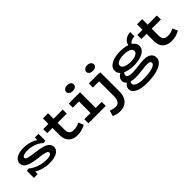

<svg xmlns="http://www.w3.org/2000/svg" viewBox="158 -1857 3243 3243"><g transform="rotate(-45 1779.5 -235.5)"><path d="M427 14Q377 14 330 6Q283 -2 239.5 -18Q196 -34 160 -55Q124 -76 97 -104L150 -117V1H60V-167L110 -174Q144 -143 194 -118Q244 -93 302.5 -78.5Q361 -64 419 -64Q466 -64 494.5 -70Q523 -76 535.5 -88Q548 -100 548 -116Q548 -129 537.5 -139.5Q527 -150 502 -158Q477 -166 435 -173.5Q393 -181 330 -187Q238 -198 179 -217Q120 -236 90.5 -266.5Q61 -297 61 -342Q61 -382 87.5 -414Q114 -446 166 -465Q218 -484 297 -484Q356 -484 410.5 -471.5Q465 -459 513 -434Q561 -409 600 -370L552 -352V-471H641V-307L591 -300Q557 -334 511 -357.5Q465 -381 414 -393Q363 -405 315 -405Q270 -405 241 -398.5Q212 -392 198 -380Q184 -368 184 -353Q184 -340 194.5 -330.5Q205 -321 229.5 -314Q254 -307 295 -300Q336 -293 397 -286Q489 -275 550 -255.5Q611 -236 641 -204.5Q671 -173 671 -126Q671 -84 642 -52.5Q613 -21 558.5 -3.5Q504 14 427 14Z M1093 14Q1026 14 977.5 -11.5Q929 -37 903.5 -85.5Q878 -134 878 -203V-602H1001V-204Q1001 -167 1013.5 -142.5Q1026 -118 1049.5 -105.5Q1073 -93 1106 -93Q1150 -93 1186 -104Q1222 -115 1251 -130L1290 -39Q1255 -18 1205.5 -2Q1156 14 1093 14ZM754 -374V-471H1220V-374Z M1511 -30V-471H1634V-30ZM1363 0V-97H1778V0ZM1363 -374V-471H1602V-374ZM1562 -572Q1522 -572 1496.5 -591Q1471 -610 1471 -639Q1471 -670 1496.5 -689.5Q1522 -709 1562 -709Q1604 -709 1629 -689.5Q1654 -670 1654 -639Q1654 -610 1629 -591Q1604 -572 1562 -572Z M1894 238Q1842 238 1804.5 227Q1767 216 1739 206L1770 104Q1798 115 1828 122.5Q1858 130 1889 130Q1937 130 1964.5 94Q1992 58 1992 -9V-468H2114V-11Q2114 70 2085.5 125.5Q2057 181 2007.5 209.5Q1958 238 1894 238ZM1844 -374V-471H2084V-374ZM2042 -572Q2002 -572 1976.5 -591Q1951 -610 1951 -639Q1951 -670 1976.5 -689.5Q2002 -709 2042 -709Q2084 -709 2109 -689.5Q2134 -670 2134 -639Q2134 -610 2109 -591Q2084 -572 2042 -572Z M2553 222Q2456 222 2388 203.5Q2320 185 2284.5 150.5Q2249 116 2249 71Q2249 40 2264.5 16.5Q2280 -7 2303.5 -24Q2327 -41 2350 -51L2403 -24Q2385 -16 2368.5 2.5Q2352 21 2352 47Q2352 71 2376 89.5Q2400 108 2446.5 118.5Q2493 129 2560 129Q2647 129 2711 117.5Q2775 106 2810 85.5Q2845 65 2845 39Q2845 15 2825.5 4.5Q2806 -6 2769 -6Q2743 -6 2708.5 -2.5Q2674 1 2635 6Q2596 11 2555.5 15Q2515 19 2476 19Q2413 19 2366 3Q2319 -13 2293 -41Q2267 -69 2267 -106Q2267 -140 2284 -166Q2301 -192 2330 -210.5Q2359 -229 2394 -241L2443 -208Q2428 -202 2412.5 -191Q2397 -180 2386.5 -165.5Q2376 -151 2376 -133Q2376 -116 2388 -103Q2400 -90 2425.5 -83.5Q2451 -77 2491 -77Q2523 -77 2561 -80.5Q2599 -84 2638.5 -89Q2678 -94 2716.5 -97.5Q2755 -101 2790 -101Q2842 -101 2881 -86Q2920 -71 2941.5 -42Q2963 -13 2963 30Q2963 77 2932 112.5Q2901 148 2845 172.5Q2789 197 2714.5 209.5Q2640 222 2553 222ZM2601 -144Q2541 -144 2487.5 -154.5Q2434 -165 2392.5 -186.5Q2351 -208 2327.5 -239.5Q2304 -271 2304 -314Q2304 -356 2328 -388Q2352 -420 2394 -441Q2436 -462 2489.5 -472.5Q2543 -483 2601 -483Q2661 -483 2715 -472.5Q2769 -462 2810 -441Q2851 -420 2875 -388.5Q2899 -357 2899 -315Q2899 -273 2875 -240.5Q2851 -208 2809.5 -187Q2768 -166 2714 -155Q2660 -144 2601 -144ZM2602 -228Q2653 -228 2692.5 -238Q2732 -248 2755 -267.5Q2778 -287 2778 -315Q2778 -343 2755 -362Q2732 -381 2692 -390.5Q2652 -400 2602 -400Q2551 -400 2511.5 -390Q2472 -380 2449 -361Q2426 -342 2426 -314Q2426 -286 2449 -267Q2472 -248 2511.5 -238Q2551 -228 2602 -228ZM2812 -392 2768 -431Q2772 -473 2789 -503Q2806 -533 2831.5 -552Q2857 -571 2888 -580.5Q2919 -590 2951 -591V-488Q2899 -488 2863 -467.5Q2827 -447 2812 -392Z M3341 14Q3274 14 3225.5 -11.5Q3177 -37 3151.5 -85.5Q3126 -134 3126 -203V-602H3249V-204Q3249 -167 3261.5 -142.5Q3274 -118 3297.5 -105.5Q3321 -93 3354 -93Q3398 -93 3434 -104Q3470 -115 3499 -130L3538 -39Q3503 -18 3453.5 -2Q3404 14 3341 14ZM3002 -374V-471H3468V-374Z"/></g></svg>

Font: BioRhyme SemiExpanded SemiBold
Style: Regular
Weight: 600
Width: 6
Designer: Aoife Mooney
Foundry: Aoife Mooney Type
Version: Version 1.600;gftools[0.9.33]